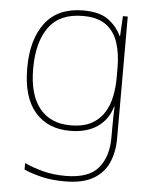

<svg xmlns="http://www.w3.org/2000/svg" viewBox="-54 -584 692 869"><g transform="rotate(5 291.5 -149.0)"><path d="M290 -538Q363 -538 402.5 -509.5Q442 -481 463 -437H465L470 -528H492V25Q492 88 470.5 136.5Q449 185 401 212.5Q353 240 273 240Q212 240 167.5 229Q123 218 87 203V173Q123 190 170 202.5Q217 215 273 215Q379 215 422.5 163Q466 111 466 25V-17Q466 -46 466.5 -67Q467 -88 468 -117H466Q448 -55 399 -22.5Q350 10 276 10Q174 10 116.5 -57.5Q59 -125 59 -256Q59 -387 117 -462.5Q175 -538 290 -538ZM290 -513Q185 -513 135.5 -445Q86 -377 86 -256Q86 -138 135.5 -76.5Q185 -15 276 -15Q335 -15 372 -35.5Q409 -56 429.5 -89.5Q450 -123 458 -164Q466 -205 466 -246V-294Q466 -357 450 -406.5Q434 -456 396 -484.5Q358 -513 290 -513Z"/></g></svg>

Font: Noto Sans Bengali UI Thin
Style: Regular
Weight: 100
Designer: Jelle Bosma - Monotype Design Team
Foundry: Monotype Imaging Inc.
Version: Version 2.003; ttfautohint (v1.8.4.7-5d5b)